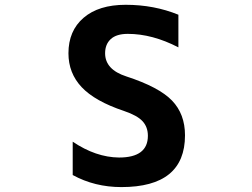

<svg xmlns="http://www.w3.org/2000/svg" viewBox="-20 -761 1040 793"><path d="M716.8 -565.4Q609.4 -621.1 507.8 -621.1Q460.9 -621.1 437.5 -599.6Q414.1 -578.1 414.1 -541Q414.1 -473.6 502 -445.3Q636.7 -401.4 690.4 -345.7Q744.1 -290 744.1 -202.1Q744.1 11.7 481.4 11.7Q371.1 11.7 280.3 -38.1V-175.8Q376 -111.3 471.7 -110.4Q590.8 -110.4 590.8 -200.2Q590.8 -236.3 568.8 -260.3Q546.9 -284.2 492.2 -302.7Q372.1 -342.8 317.4 -400.9Q262.7 -459 262.7 -541Q262.7 -633.8 325.2 -687.5Q387.7 -741.2 499 -741.2Q616.2 -741.2 716.8 -700.2Z"/></svg>

Font: GenEi Gothic M Regular
Style: Bold
Weight: 700
Designer: o_tamon (Modified); [Source Han Sans]
Ryoko NISHIZUKA  (kana & ideographs); Paul D. Hunt (Latin, Greek & Cyrillic); Wenl
Version: Version 1.1a;Original Version 1.004